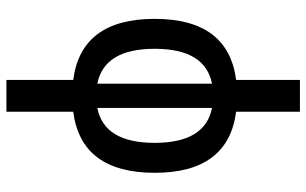

<svg xmlns="http://www.w3.org/2000/svg" viewBox="-206 -566 997 626"><g transform="rotate(90 293.0 -253.5)"><path d="M241.2 224.6V6.8Q42 -19 42 -258.8Q42 -498.5 241.2 -524.4V-732.4H344.7V-524.4Q543.9 -498.5 543.9 -258.8Q543.9 -19 344.7 6.8V224.6ZM253.4 -71.8V-445.8Q139.6 -423.3 139.6 -258.8Q139.6 -94.2 253.4 -71.8ZM332.5 -445.8V-71.8Q446.3 -94.2 446.3 -258.8Q446.3 -423.3 332.5 -445.8Z"/></g></svg>

Font: CaskaydiaMono NF
Style: Regular
Weight: 400
Designer: Aaron Bell
Foundry: Saja Typeworks
Version: Version 2111.001; ttfautohint (v1.8.4);Nerd Fonts 3.1.1